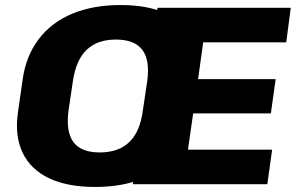

<svg xmlns="http://www.w3.org/2000/svg" viewBox="-20 -731 1174 762"><path d="M357 11Q248 11 175 -23.5Q102 -58 70 -124.5Q38 -191 51 -284L70 -416Q83 -509 133.5 -575.5Q184 -642 266.5 -676.5Q349 -711 459 -711Q569 -711 641.5 -676.5Q714 -642 746 -575.5Q778 -509 765 -416L747 -284Q733 -191 683 -124.5Q633 -58 550 -23.5Q467 11 357 11ZM376 -126Q450 -126 493 -167Q536 -208 547 -293L564 -407Q576 -492 545 -533Q514 -574 440 -574Q366 -574 323.5 -533Q281 -492 269 -407L252 -293Q241 -208 271.5 -167Q302 -126 376 -126ZM682 -137H1060L1041 0H507L605 -700H1134L1116 -563H742L801 -668L756 -344L722 -417H1074L1055 -281H702L757 -354L711 -32Z"/></svg>

Font: Pathway Extreme 28pt ExtraBold
Style: Italic
Weight: 800
Italic angle: -8°
Designer: Eduardo Rodriguez Tunni
Foundry: Eduardo Rodriguez Tunni
Version: Version 1.001;gftools[0.9.26]